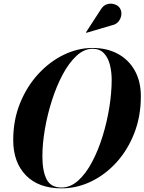

<svg xmlns="http://www.w3.org/2000/svg" viewBox="-20 -1023 792 1053"><path d="M592.5 -884 453.5 -843 451.5 -845.5 532.5 -970.5Q547 -994 568 -1000Q589 -1006 608.2 -999.5Q627.5 -993 637 -979Q647.5 -963 645.5 -942.5Q643.5 -922 630 -905.2Q616.5 -888.5 592.5 -884ZM317.5 10Q191.5 10 122 -61.5Q52.5 -133 52.5 -255Q52.5 -365 90 -457.2Q127.5 -549.5 190.2 -617.5Q253 -685.5 330.2 -722.8Q407.5 -760 487.5 -760Q566.5 -760 626.2 -727.8Q686 -695.5 719.2 -636Q752.5 -576.5 752.5 -495Q752.5 -385 716.5 -292.8Q680.5 -200.5 618.8 -132.5Q557 -64.5 479 -27.2Q401 10 317.5 10ZM487.5 -755.5Q441.5 -755.5 400 -717.2Q358.5 -679 324.2 -615Q290 -551 265 -473Q240 -395 226.2 -314.8Q212.5 -234.5 212.5 -165Q212.5 -85 235.5 -39.8Q258.5 5.5 317.5 5.5Q366.5 5.5 409 -32.8Q451.5 -71 485.2 -135Q519 -199 543 -277Q567 -355 579.8 -435.2Q592.5 -515.5 592.5 -585Q592.5 -628.5 582.8 -667.5Q573 -706.5 550 -731Q527 -755.5 487.5 -755.5Z"/></svg>

Font: Bodoni* 36pt
Style: Bold Italic
Weight: 700
Italic angle: -13°
Version: Version 2.3